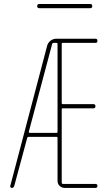

<svg xmlns="http://www.w3.org/2000/svg" viewBox="-20 -920 540 940"><path d="M121.1 -275.4Q120.1 -274.4 121.6 -272Q123 -269.5 124 -269.5H256.8Q261.7 -269.5 261.7 -275.4V-705.1Q261.7 -710 256.8 -710H241.2Q237.3 -710 235.4 -705.1ZM37.1 0Q34.2 0 31.7 -2.9Q29.3 -5.9 30.3 -9.8L210.9 -696.3Q214.8 -710.9 227.5 -720.7Q240.2 -730.5 255.9 -730.5H447.3Q457 -730.5 457 -720.2Q457 -710 447.3 -710H287.1Q282.2 -710 282.2 -705.1V-415Q282.2 -410.2 287.1 -410.2H437.5Q447.3 -410.2 447.3 -399.9Q447.3 -389.6 437.5 -389.6H287.1Q282.2 -389.6 282.2 -384.8V-25.4Q282.2 -20.5 287.1 -19.5H447.3Q457 -19.5 457 -9.8Q457 0 447.3 0H296.9Q282.2 0 272 -9.8Q261.7 -19.5 261.7 -35.2V-245.1Q261.7 -250 256.8 -250H119.1Q115.2 -250 113.3 -245.1L49.8 -9.8Q46.9 0 37.1 0ZM171.9 -879.9Q162.1 -879.9 162.1 -890.1Q162.1 -900.4 171.9 -900.4H421.9Q431.6 -900.4 431.6 -890.1Q431.6 -879.9 421.9 -879.9Z"/></svg>

Font: Rounded-X Mgen+ 1mn thin
Style: Regular
Weight: 100
Designer: [Source Han Sans]
Ryoko NISHIZUKA  (kana & ideographs); Paul D. Hunt (Latin, Greek & Cyrillic); Wenlong ZHANG  (bopomofo
Version: Version 1.059.20150602